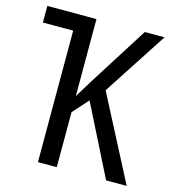

<svg xmlns="http://www.w3.org/2000/svg" viewBox="-107 -804 813 894"><g transform="rotate(15 300.0 -357.0)"><path d="M585 0H485.8L314.9 -339.8L248 -265.1V0H157.2V-633.8H11.2V-713.9H248V-342.8L298.8 -425.8L481 -713.9H576.2L375 -404.8Z"/></g></svg>

Font: Droid Sans Mono
Style: Regular
Weight: 400
Monospace: yes
Foundry: Ascender Corporation
Version: Version 1.00 build 112